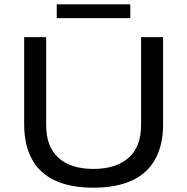

<svg xmlns="http://www.w3.org/2000/svg" viewBox="-20 -858 868 890"><path d="M413 12Q307 12 235.5 -21Q164 -54 128 -120Q92 -186 92 -282V-686H194V-277Q194 -178 251 -126.5Q308 -75 413 -75Q518 -75 576 -126.5Q634 -178 634 -277V-686H736V-282Q736 -186 699.5 -120Q663 -54 591 -21Q519 12 413 12ZM243 -774V-838H584V-774Z"/></svg>

Font: Archivo SemiExpanded
Style: Regular
Weight: 400
Width: 6
Designer: Hector Gatti
Foundry: Omnibus-Type
Version: Version 2.001